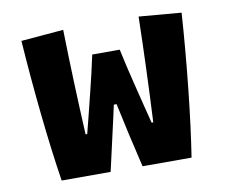

<svg xmlns="http://www.w3.org/2000/svg" viewBox="-64 -609 814 687"><g transform="rotate(-10 343.0 -265.0)"><path d="M52 -517 206 -530Q210 -348 220 -148H226L242 -211Q247 -232 263 -295.5Q279 -359 293 -425H393Q407 -359 423 -295.5Q439 -232 444 -211L460 -148H466Q476 -348 480 -530L634 -517Q625 -384 610.5 -246.5Q596 -109 579 0H401Q371 -125 348 -235H338L329 -194L285 0H107Q90 -109 75.5 -246.5Q61 -384 52 -517Z"/></g></svg>

Font: Athiti
Style: Bold
Weight: 700
Designer: CadsonDemak Team
Foundry: CadsonDemak
Version: Version 1.033